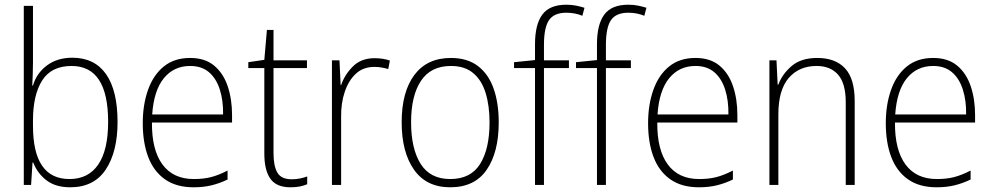

<svg xmlns="http://www.w3.org/2000/svg" viewBox="-20 -878 4213 815"><path d="M120 -613Q120 -590 119 -562.5Q118 -535 117 -515H120Q135 -567 179 -600Q223 -633 287 -633Q381 -633 430 -563.5Q479 -494 479 -360Q479 -234 429 -158.5Q379 -83 278 -83Q216 -83 177.5 -112.5Q139 -142 121 -188H118L112 -93H81V-853H120ZM284 -598Q198 -598 159 -536.5Q120 -475 120 -367V-344Q120 -118 275 -118Q355 -118 397 -179.5Q439 -241 439 -361Q439 -598 284 -598Z M787 -632Q850 -632 889 -599.5Q928 -567 946.5 -512Q965 -457 965 -390V-358H625Q624 -242 669.5 -180Q715 -118 803 -118Q843 -118 875 -126Q907 -134 946 -154V-116Q913 -100 878.5 -91.5Q844 -83 802 -83Q728 -83 680 -117Q632 -151 609 -212Q586 -273 586 -355Q586 -434 608.5 -497Q631 -560 675.5 -596Q720 -632 787 -632ZM787 -598Q718 -598 675.5 -546Q633 -494 626 -392H927Q928 -451 913 -498Q898 -545 867 -571.5Q836 -598 787 -598Z M1218 -117Q1237 -117 1254 -120.5Q1271 -124 1284 -129V-96Q1270 -90 1253 -86.5Q1236 -83 1213 -83Q1153 -83 1127.5 -119.5Q1102 -156 1102 -226V-589H1034V-614L1102 -624L1113 -751H1141V-622H1283V-589H1141V-228Q1141 -173 1157.5 -145Q1174 -117 1218 -117Z M1570 -631Q1606 -631 1635 -621L1628 -585Q1614 -589 1599.5 -591.5Q1585 -594 1569 -594Q1522 -594 1491 -565.5Q1460 -537 1443.5 -488.5Q1427 -440 1428 -381V-93H1389V-622H1421L1426 -517H1428Q1443 -561 1478 -596Q1513 -631 1570 -631Z M2097 -358Q2097 -232 2046 -157.5Q1995 -83 1891 -83Q1790 -83 1737.5 -157.5Q1685 -232 1685 -359Q1685 -488 1739 -560Q1793 -632 1894 -632Q1964 -632 2009 -597.5Q2054 -563 2075.5 -501.5Q2097 -440 2097 -358ZM1725 -359Q1725 -247 1765.5 -182.5Q1806 -118 1891 -118Q1978 -118 2018 -182Q2058 -246 2058 -358Q2058 -429 2041.5 -483Q2025 -537 1989 -567.5Q1953 -598 1894 -598Q1809 -598 1767 -535Q1725 -472 1725 -359Z M2395 -589H2289V-93H2251V-589H2162V-614L2251 -623V-690Q2251 -774 2282 -816Q2313 -858 2384 -858Q2407 -858 2426 -854Q2445 -850 2461 -845L2452 -811Q2421 -824 2384 -824Q2332 -824 2310.5 -792.5Q2289 -761 2289 -688V-622H2395Z M2658 -589H2552V-93H2514V-589H2425V-614L2514 -623V-690Q2514 -774 2545 -816Q2576 -858 2647 -858Q2670 -858 2689 -854Q2708 -850 2724 -845L2715 -811Q2684 -824 2647 -824Q2595 -824 2573.5 -792.5Q2552 -761 2552 -688V-622H2658Z M2932 -632Q2995 -632 3034 -599.5Q3073 -567 3091.5 -512Q3110 -457 3110 -390V-358H2770Q2769 -242 2814.5 -180Q2860 -118 2948 -118Q2988 -118 3020 -126Q3052 -134 3091 -154V-116Q3058 -100 3023.5 -91.5Q2989 -83 2947 -83Q2873 -83 2825 -117Q2777 -151 2754 -212Q2731 -273 2731 -355Q2731 -434 2753.5 -497Q2776 -560 2820.5 -596Q2865 -632 2932 -632ZM2932 -598Q2863 -598 2820.5 -546Q2778 -494 2771 -392H3072Q3073 -451 3058 -498Q3043 -545 3012 -571.5Q2981 -598 2932 -598Z M3449 -632Q3526 -632 3567 -588Q3608 -544 3608 -449V-93H3570V-444Q3570 -524 3537.5 -561Q3505 -598 3446 -598Q3372 -598 3328 -547Q3284 -496 3284 -393V-93H3246V-622H3276L3281 -519H3284Q3300 -563 3340 -597.5Q3380 -632 3449 -632Z M3941 -632Q4004 -632 4043 -599.5Q4082 -567 4100.5 -512Q4119 -457 4119 -390V-358H3779Q3778 -242 3823.5 -180Q3869 -118 3957 -118Q3997 -118 4029 -126Q4061 -134 4100 -154V-116Q4067 -100 4032.5 -91.5Q3998 -83 3956 -83Q3882 -83 3834 -117Q3786 -151 3763 -212Q3740 -273 3740 -355Q3740 -434 3762.5 -497Q3785 -560 3829.5 -596Q3874 -632 3941 -632ZM3941 -598Q3872 -598 3829.5 -546Q3787 -494 3780 -392H4081Q4082 -451 4067 -498Q4052 -545 4021 -571.5Q3990 -598 3941 -598Z"/></svg>

Font: Noto Sans Telugu UI SemiCondensed ExtraLight
Style: Regular
Weight: 200
Width: 4
Designer: Jelle Bosma - Monotype Design Team
Foundry: Monotype Imaging Inc.
Version: Version 2.005; ttfautohint (v1.8.4.7-5d5b)